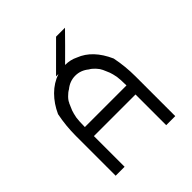

<svg xmlns="http://www.w3.org/2000/svg" viewBox="-221 -986 1139 1139"><g transform="rotate(-45 349.0 -416.5)"><path d="M520.8 0V-257.5H171.7V0H96.7V-333.3Q96.7 -418.3 113.3 -500Q140.8 -560.8 184.2 -604.2Q227.5 -647.5 283.3 -666.7H263.3L430 -833.3H505Q431.7 -758.3 349.2 -676.7Q393.3 -676.7 430 -658.3Q525.8 -621.7 580 -500Q596.7 -418.3 596.7 -333.3V0ZM171.7 -333.3H520.8Q520.8 -357.5 519.6 -377.5Q518.3 -397.5 516.7 -409.2Q515 -420.8 510.8 -435.8Q506.7 -450.8 504.6 -456.2Q502.5 -461.7 495.4 -477.9Q488.3 -494.2 485.8 -500H485Q479.2 -514.2 462.5 -532.1Q445.8 -550 430 -558.3Q392.5 -589.2 346.7 -589.2Q300.8 -589.2 263.3 -558.3Q247.5 -550 230 -532.1Q212.5 -514.2 207.5 -500H206.7Q204.2 -494.2 197.1 -477.9Q190 -461.7 187.9 -456.2Q185.8 -450.8 181.7 -435.8Q177.5 -420.8 175.8 -409.2Q174.2 -397.5 172.9 -377.5Q171.7 -357.5 171.7 -333.3Z"/></g></svg>

Font: 0xA000
Style: Regular
Weight: 400
Version: Version 0.1